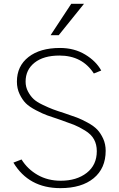

<svg xmlns="http://www.w3.org/2000/svg" viewBox="-20 -976 628 1014"><path d="M50.8 -117.2 93.8 -133.8Q125 -83 178.7 -52.2Q232.4 -21.5 300.8 -21.5Q384.8 -21.5 438 -63Q491.2 -104.5 491.2 -177.7Q491.2 -212.9 476.6 -239.7Q461.9 -266.6 429.2 -286.6Q396.5 -306.6 370.6 -316.9Q344.7 -327.1 296.9 -343.8Q252.9 -358.4 229.5 -366.7Q206.1 -375 170.4 -393.6Q134.8 -412.1 116.2 -430.7Q97.7 -449.2 83.5 -479Q69.3 -508.8 69.3 -544.9Q69.3 -627 130.4 -674.8Q191.4 -722.7 296.9 -722.7Q372.1 -722.7 429.7 -688Q487.3 -653.3 514.6 -603.5L475.6 -587.9Q414.1 -682.6 293.9 -682.6Q210 -682.6 162.6 -645Q115.2 -607.4 115.2 -544.9Q115.2 -516.6 127.9 -492.7Q140.6 -468.8 157.2 -453.1Q173.8 -437.5 205.6 -422.4Q237.3 -407.2 259.3 -398.9Q281.2 -390.6 321.3 -377.9Q362.3 -364.3 386.7 -355Q411.1 -345.7 443.4 -328.1Q475.6 -310.5 493.7 -291.5Q511.7 -272.5 524.9 -243.7Q538.1 -214.8 538.1 -179.7Q538.1 -86.9 474.6 -34.7Q411.1 17.6 298.8 17.6Q131.8 17.6 50.8 -117.2ZM247.1 -790 356.4 -956.1H423.8L290 -790Z"/></svg>

Font: Gothic A1 ExtraLight
Style: Regular
Weight: 275
Designer: HanYang I&C Co.,Ltd.
Foundry: HanYang I&C Co.,Ltd.
Version: Version 2.50